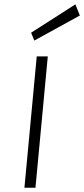

<svg xmlns="http://www.w3.org/2000/svg" viewBox="-20 -884 396 904"><path d="M95 0 153 -618.5H205L147 0ZM141.5 -693 126.5 -730 335 -863.5 356 -811Z"/></svg>

Font: Karla Light
Style: Italic
Weight: 300
Italic angle: -8°
Designer: Jonathan Pinhorn
Version: Version 2.004;gftools[0.9.33]